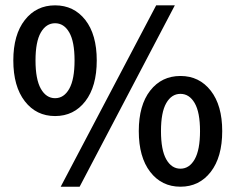

<svg xmlns="http://www.w3.org/2000/svg" viewBox="-20 -686 881 718"><path d="M29.8 -460Q29.8 -556.2 72.8 -611.1Q115.7 -666 186 -666Q256.3 -666 299.1 -611.3Q341.8 -556.6 341.8 -460Q341.8 -362.8 299.1 -307.4Q256.3 -252 186 -252Q115.7 -252 72.8 -307.4Q29.8 -362.8 29.8 -460ZM258.8 -460Q258.8 -530.3 239 -564.7Q219.2 -599.1 186 -599.1Q152.8 -599.1 132.8 -564.7Q112.8 -530.3 112.8 -460Q112.8 -389.2 132.8 -354Q152.8 -318.8 186 -318.8Q219.2 -318.8 239 -354Q258.8 -389.2 258.8 -460ZM207 12.2 564 -666H633.8L277.8 12.2ZM499 -195.8Q499 -292.5 541.7 -347.2Q584.5 -401.9 654.8 -401.9Q725.1 -401.9 768.1 -346.9Q811 -292 811 -195.8Q811 -98.6 768.1 -43.2Q725.1 12.2 654.8 12.2Q584.5 12.2 541.7 -43.2Q499 -98.6 499 -195.8ZM582 -195.8Q582 -125 601.8 -90.1Q621.6 -55.2 654.8 -55.2Q688 -55.2 708 -90.3Q728 -125.5 728 -195.8Q728 -266.1 708 -300.5Q688 -335 654.8 -335Q621.6 -335 601.8 -300.5Q582 -266.1 582 -195.8Z"/></svg>

Font: Toshiba Sans Medium
Style: Regular
Weight: 500
Designer: Paul D. Hunt
Foundry: Toshiba Corporation
Version: Version 2.020;PS 2.0;hotconv 1.0.86;makeotf.lib2.5.63406